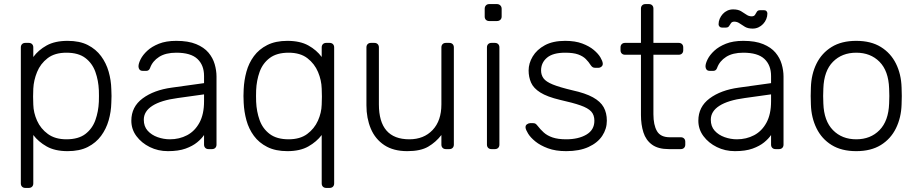

<svg xmlns="http://www.w3.org/2000/svg" viewBox="-20 -730 4491 940"><path d="M104 190Q94 190 88 184Q82 178 82 168V-498Q82 -508 88 -514Q94 -520 104 -520H121Q131 -520 137 -514Q143 -508 143 -498V-451Q168 -485 208.5 -507.5Q249 -530 311 -530Q370 -530 410 -509.5Q450 -489 475 -455Q500 -421 512 -379Q524 -337 525 -293Q526 -278 526 -260Q526 -242 525 -227Q524 -183 512 -141Q500 -99 475 -65Q450 -31 410 -10.5Q370 10 311 10Q249 10 208.5 -13Q168 -36 143 -69V168Q143 178 137 184Q131 190 121 190ZM305 -48Q364 -48 398 -74Q432 -100 447 -142Q462 -184 464 -232Q465 -260 464 -288Q462 -336 447 -378Q432 -420 398 -446Q364 -472 305 -472Q248 -472 213 -445Q178 -418 161.5 -377.5Q145 -337 143 -296Q142 -281 142 -257Q142 -233 143 -218Q144 -178 161.5 -139Q179 -100 214.5 -74Q250 -48 305 -48Z M802 10Q754 10 713.5 -10Q673 -30 648 -63.5Q623 -97 623 -139Q623 -207 678 -248Q733 -289 821 -301L979 -323V-358Q979 -411 946.5 -441.5Q914 -472 843 -472Q791 -472 759 -451.5Q727 -431 715 -398Q710 -383 696 -383H680Q668 -383 663 -389.5Q658 -396 658 -405Q658 -419 668.5 -440Q679 -461 701 -481.5Q723 -502 758 -516Q793 -530 843 -530Q902 -530 940.5 -514Q979 -498 1000.5 -472.5Q1022 -447 1031 -416Q1040 -385 1040 -355V-22Q1040 -12 1034 -6Q1028 0 1018 0H1001Q991 0 985 -6Q979 -12 979 -22V-69Q967 -51 945 -33Q923 -15 888.5 -2.5Q854 10 802 10ZM812 -48Q858 -48 896 -68Q934 -88 956.5 -129.5Q979 -171 979 -234V-268L850 -250Q768 -239 726 -212Q684 -185 684 -144Q684 -111 703 -90Q722 -69 751.5 -58.5Q781 -48 812 -48Z M1577 190Q1567 190 1561 184Q1555 178 1555 168V-69Q1530 -36 1489.5 -13Q1449 10 1387 10Q1329 10 1288.5 -10.5Q1248 -31 1223 -65Q1198 -99 1186.5 -141Q1175 -183 1173 -227Q1172 -242 1172 -260Q1172 -278 1173 -293Q1175 -337 1186.5 -379Q1198 -421 1223 -455Q1248 -489 1288.5 -509.5Q1329 -530 1387 -530Q1449 -530 1489.5 -507.5Q1530 -485 1555 -451V-498Q1555 -508 1561 -514Q1567 -520 1577 -520H1594Q1604 -520 1610 -514Q1616 -508 1616 -498V168Q1616 178 1610 184Q1604 190 1594 190ZM1393 -48Q1449 -48 1484 -74Q1519 -100 1536.5 -139Q1554 -178 1555 -218Q1556 -233 1556 -257Q1556 -281 1555 -296Q1554 -337 1537 -377.5Q1520 -418 1485 -445Q1450 -472 1393 -472Q1335 -472 1300.5 -446Q1266 -420 1251 -378Q1236 -336 1234 -288Q1233 -260 1234 -232Q1236 -184 1251 -142Q1266 -100 1300.5 -74Q1335 -48 1393 -48Z M1974 10Q1906 10 1861.5 -19.5Q1817 -49 1795.5 -100Q1774 -151 1774 -214V-498Q1774 -508 1780 -514Q1786 -520 1796 -520H1813Q1823 -520 1829 -514Q1835 -508 1835 -498V-219Q1835 -48 1984 -48Q2055 -48 2098 -93.5Q2141 -139 2141 -219V-498Q2141 -508 2147 -514Q2153 -520 2163 -520H2180Q2190 -520 2196 -514Q2202 -508 2202 -498V-22Q2202 -12 2196 -6Q2190 0 2180 0H2163Q2153 0 2147 -6Q2141 -12 2141 -22V-69Q2114 -34 2076.5 -12Q2039 10 1974 10Z M2386 0Q2376 0 2370 -6Q2364 -12 2364 -22V-498Q2364 -508 2370 -514Q2376 -520 2386 -520H2403Q2413 -520 2419 -514Q2425 -508 2425 -498V-22Q2425 -12 2419 -6Q2413 0 2403 0ZM2375 -627Q2365 -627 2359 -633Q2353 -639 2353 -649V-687Q2353 -697 2359 -703.5Q2365 -710 2375 -710H2413Q2423 -710 2429.5 -703.5Q2436 -697 2436 -687V-649Q2436 -639 2429.5 -633Q2423 -627 2413 -627Z M2752 10Q2700 10 2662.5 -4Q2625 -18 2601 -37.5Q2577 -57 2565.5 -76Q2554 -95 2553 -105Q2552 -116 2560 -121.5Q2568 -127 2575 -127H2590Q2596 -127 2600.5 -125Q2605 -123 2612 -114Q2625 -97 2642 -81.5Q2659 -66 2685.5 -57Q2712 -48 2752 -48Q2812 -48 2851 -71Q2890 -94 2890 -139Q2890 -167 2874.5 -184Q2859 -201 2822 -214Q2785 -227 2722 -241Q2659 -256 2625.5 -277Q2592 -298 2580 -325.5Q2568 -353 2568 -385Q2568 -420 2588 -453.5Q2608 -487 2647.5 -508.5Q2687 -530 2747 -530Q2796 -530 2830.5 -517Q2865 -504 2887 -485.5Q2909 -467 2919.5 -449Q2930 -431 2931 -420Q2932 -410 2925 -404Q2918 -398 2909 -398H2894Q2886 -398 2881 -401.5Q2876 -405 2872 -411Q2862 -427 2848 -441Q2834 -455 2810.5 -463.5Q2787 -472 2747 -472Q2687 -472 2658 -447.5Q2629 -423 2629 -385Q2629 -363 2641 -346.5Q2653 -330 2686 -316.5Q2719 -303 2782 -288Q2846 -274 2883 -253.5Q2920 -233 2935.5 -205Q2951 -177 2951 -139Q2951 -99 2928.5 -65Q2906 -31 2861.5 -10.5Q2817 10 2752 10Z M3254 0Q3202 0 3172 -22Q3142 -44 3130 -82Q3118 -120 3118 -167V-462H3040Q3030 -462 3024 -468Q3018 -474 3018 -484V-498Q3018 -508 3024 -514Q3030 -520 3040 -520H3118V-688Q3118 -698 3124 -704Q3130 -710 3140 -710H3157Q3167 -710 3173 -704Q3179 -698 3179 -688V-520H3303Q3313 -520 3319 -514Q3325 -508 3325 -498V-484Q3325 -474 3319 -468Q3313 -462 3303 -462H3179V-171Q3179 -118 3196.5 -88Q3214 -58 3259 -58H3313Q3323 -58 3329 -52Q3335 -46 3335 -36V-22Q3335 -12 3329 -6Q3323 0 3313 0Z M3578 10Q3530 10 3489.5 -10Q3449 -30 3424 -63.5Q3399 -97 3399 -139Q3399 -207 3454 -248Q3509 -289 3597 -301L3755 -323V-358Q3755 -411 3722.5 -441.5Q3690 -472 3619 -472Q3567 -472 3535 -451.5Q3503 -431 3491 -398Q3486 -383 3472 -383H3456Q3444 -383 3439 -389.5Q3434 -396 3434 -405Q3434 -419 3444.5 -440Q3455 -461 3477 -481.5Q3499 -502 3534 -516Q3569 -530 3619 -530Q3678 -530 3716.5 -514Q3755 -498 3776.5 -472.5Q3798 -447 3807 -416Q3816 -385 3816 -355V-22Q3816 -12 3810 -6Q3804 0 3794 0H3777Q3767 0 3761 -6Q3755 -12 3755 -22V-69Q3743 -51 3721 -33Q3699 -15 3664.5 -2.5Q3630 10 3578 10ZM3588 -48Q3634 -48 3672 -68Q3710 -88 3732.5 -129.5Q3755 -171 3755 -234V-268L3626 -250Q3544 -239 3502 -212Q3460 -185 3460 -144Q3460 -111 3479 -90Q3498 -69 3527.5 -58.5Q3557 -48 3588 -48ZM3665 -590Q3642 -590 3627.5 -598.5Q3613 -607 3601 -615.5Q3589 -624 3575 -624Q3564 -624 3559 -617Q3554 -610 3549.5 -602.5Q3545 -595 3534 -595H3514Q3507 -595 3502.5 -600Q3498 -605 3498 -611Q3498 -625 3503.5 -638Q3509 -651 3518.5 -661.5Q3528 -672 3541 -678Q3554 -684 3569 -684Q3593 -684 3607.5 -675.5Q3622 -667 3634 -658.5Q3646 -650 3660 -650Q3672 -650 3676.5 -657.5Q3681 -665 3685.5 -672.5Q3690 -680 3701 -680H3721Q3729 -680 3733 -675Q3737 -670 3737 -664Q3737 -650 3731.5 -636.5Q3726 -623 3716 -612.5Q3706 -602 3693 -596Q3680 -590 3665 -590Z M4172 10Q4100 10 4051.5 -20Q4003 -50 3977.5 -102Q3952 -154 3950 -218Q3949 -233 3949 -260Q3949 -287 3950 -302Q3952 -367 3977.5 -418.5Q4003 -470 4051.5 -500Q4100 -530 4172 -530Q4244 -530 4292.5 -500Q4341 -470 4366.5 -418.5Q4392 -367 4394 -302Q4395 -287 4395 -260Q4395 -233 4394 -218Q4392 -154 4366.5 -102Q4341 -50 4292.5 -20Q4244 10 4172 10ZM4172 -48Q4242 -48 4286 -93Q4330 -138 4333 -223Q4334 -238 4334 -260Q4334 -282 4333 -297Q4330 -383 4286 -427.5Q4242 -472 4172 -472Q4102 -472 4058 -427.5Q4014 -383 4011 -297Q4010 -282 4010 -260Q4010 -238 4011 -223Q4014 -138 4058 -93Q4102 -48 4172 -48Z"/></svg>

Font: Rubik Light Light
Style: Regular
Weight: 300
Version: Version 2.101